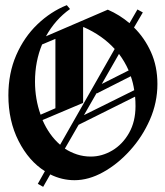

<svg xmlns="http://www.w3.org/2000/svg" viewBox="-20 -675 642 745"><path d="M147.5 50 126.7 38.3 154.2 -10.8Q91.7 -50 52.1 -127.9Q12.5 -205.8 12.5 -305Q12.5 -390.8 42.9 -460.8Q73.3 -530.8 125 -580.4Q176.7 -630 239.2 -655L251.7 -640Q194.2 -599.2 158.3 -534.2L398.3 -637.5Q444.2 -617.5 482.5 -585L513.3 -638.3L534.2 -626.7L500 -568.3Q540.8 -528.3 565.8 -472.9Q590.8 -417.5 590.8 -349.2Q590.8 -277.5 561.7 -210.8Q532.5 -144.2 484.6 -91.3Q436.7 -38.3 380.4 -7.1Q324.2 24.2 269.2 24.2Q220 24.2 175 1.7ZM302.5 -275.8 145 -209.2Q170.8 -150 213.3 -113.3L425 -485Q377.5 -537.5 304.2 -570L302.5 -569.2ZM115.8 -358.3Q115.8 -290.8 137.5 -230L195 -255V-524.2L143.3 -502.5Q130 -470.8 122.9 -434.6Q115.8 -398.3 115.8 -358.3ZM441.7 -465.8 375 -349.2 479.2 -401.7Q464.2 -435.8 441.7 -465.8ZM355.8 -312.5 355 -314.2 305.8 -228.3 500.8 -325Q496.7 -353.3 487.5 -379.2ZM505.8 -263.3Q505.8 -282.5 504.2 -300L285 -190.8L231.7 -98.3Q253.3 -84.2 278.8 -75.8Q304.2 -67.5 332.5 -67.5Q375.8 -67.5 415.8 -91.2Q455.8 -115 480.8 -159.2Q505.8 -203.3 505.8 -263.3Z"/></svg>

Font: Manufacturing Consent
Style: Regular
Weight: 400
Version: Version 3.000; ttfautohint (v1.8.4.7-5d5b)